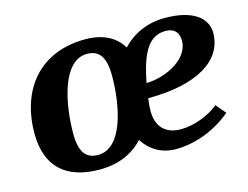

<svg xmlns="http://www.w3.org/2000/svg" viewBox="-75 -612 955 739"><g transform="rotate(-15 402.0 -242.5)"><path d="M582 -62C520 -62 486 -97 486 -160C486 -173 487 -188 490 -210C683 -210 797 -277 797 -389C797 -446 746 -492 631 -492C561 -492 503 -465 461 -420C432 -468 382 -492 314 -492C131 -492 32 -365 32 -192C32 -59 106 7 240 7C314 7 373 -19 414 -64C442 -20 487 7 543 7C620 7 702 -24 766 -78L733 -117C692 -84 632 -62 582 -62ZM621 -443C656 -443 673 -423 673 -390C673 -324 589 -271 499 -268C520 -378 551 -443 621 -443ZM248 -49C199 -49 176 -80 176 -153C176 -273 209 -436 306 -436C355 -436 378 -404 378 -330C378 -210 346 -49 248 -49Z"/></g></svg>

Font: Caladea
Style: Bold Italic
Weight: 700
Italic angle: -9°
Designer: Carolina Giovagnoli and Andres Torresi
Foundry: Carolina Giovagnoli & Andres Torresi
Version: Version 1.001;hotconv 1.0.109;makeotfexe 2.5.65596